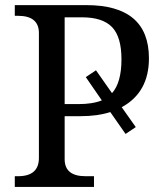

<svg xmlns="http://www.w3.org/2000/svg" viewBox="-20 -734 644 754"><path d="M38.1 0V-42H50.8Q132.8 -42 132.8 -113.8V-604Q132.8 -671.9 50.8 -671.9H38.1V-713.9H318.8Q564.9 -713.9 564.9 -504.9Q564.9 -371.1 458 -313L513.2 -234.9L473.1 -208L413.1 -293.9Q363.3 -277.8 296.9 -277.8H233.9V-108.9Q233.9 -42 315.9 -42H349.1V0ZM233.9 -325.2H287.1Q344.2 -325.2 379.9 -339.8L316.9 -431.2L356.9 -458L419.9 -368.2Q457 -409.7 457 -501Q457 -588.9 420.2 -627.4Q383.3 -666 301.8 -666H233.9Z"/></svg>

Font: Droid Serif
Style: Regular
Weight: 400
Designer: Monotype Design team
Foundry: Monotype Imaging Inc.
Version: Version 1.03